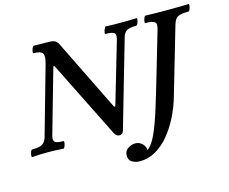

<svg xmlns="http://www.w3.org/2000/svg" viewBox="-134 -833 1434 1202"><g transform="rotate(-15 583.0 -232.0)"><path d="M550 14Q540 14 532 8Q524 2 519 -7L268 -511L261 -510L144 -99Q134 -65 145.5 -53.5Q157 -42 201 -42Q206 -42 204.5 -30.5Q203 -19 198.5 -7.5Q194 4 188 4Q163 2 138 1Q113 0 88 0Q63 0 37.5 1Q12 2 -13 4Q-18 4 -17 -7.5Q-16 -19 -11.5 -30.5Q-7 -42 -2 -42Q29 -42 47.5 -47Q66 -52 77 -64.5Q88 -77 94 -99L218 -537Q232 -587 220.5 -604.5Q209 -622 162 -622Q158 -622 159.5 -633Q161 -644 166 -655.5Q171 -667 176 -667Q196 -666 215.5 -666Q235 -666 255 -666Q294 -666 309 -660Q324 -654 334 -634L563 -168H571L687 -564Q698 -599 686 -610.5Q674 -622 628 -622Q624 -622 626 -633Q628 -644 633.5 -655.5Q639 -667 643 -667Q668 -666 693 -665.5Q718 -665 743 -665Q768 -665 792.5 -665.5Q817 -666 842 -667Q847 -667 845 -655.5Q843 -644 838.5 -633Q834 -622 829 -622Q786 -622 767 -611Q748 -600 740 -572L577 -7Q570 14 550 14ZM633 204Q605 204 582.5 191.5Q560 179 560 148Q560 119 583 103.5Q606 88 631 88Q656 88 674.5 105Q693 122 695 148Q725 128 752.5 68Q780 8 810 -88.5Q840 -185 877 -312L951 -565Q957 -584 955.5 -597Q954 -610 939 -616.5Q924 -623 887 -623Q883 -623 884.5 -634Q886 -645 890.5 -656.5Q895 -668 900 -668Q935 -667 970 -666.5Q1005 -666 1040 -666Q1075 -666 1110 -666.5Q1145 -667 1179 -668Q1184 -668 1182.5 -656.5Q1181 -645 1176.5 -634Q1172 -623 1166 -623Q1128 -623 1108.5 -616.5Q1089 -610 1081 -597Q1073 -584 1067 -565L941 -133Q922 -66 891 -5Q860 56 820.5 103Q781 150 733.5 177Q686 204 633 204Z"/></g></svg>

Font: Junicode VF
Style: Italic
Weight: 400
Italic angle: -11°
Designer: Peter S. Baker
Version: Version 2.209